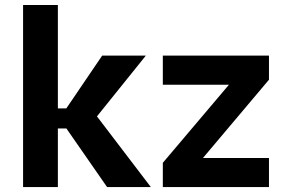

<svg xmlns="http://www.w3.org/2000/svg" viewBox="-20 -758 1154 778"><path d="M394.1 -532.8 248.7 -318.7H214.5V-737.8H73.5V0H214.5V-237.5H249L413.9 0H591.2L372.9 -286.4L571.1 -532.8Z M639.8 -414.7H907.7L639.8 -98.3V0H1069.9V-117.7H802.3L1069.9 -435V-532.8H639.8Z"/></svg>

Font: Estedad-FD VF
Style: Regular
Weight: 100
Designer: Amin Abedi
Version: Version 7.3